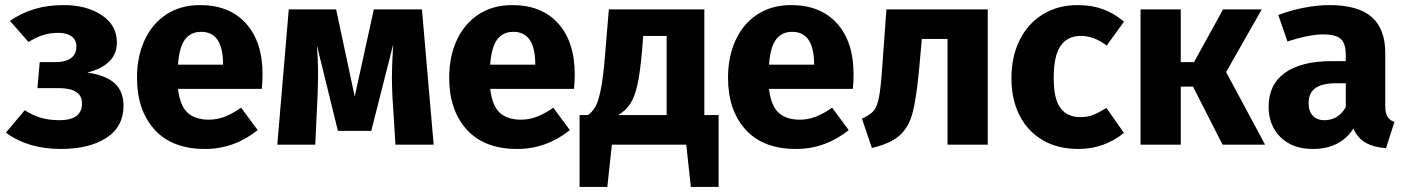

<svg xmlns="http://www.w3.org/2000/svg" viewBox="-20 -568 5524 754"><path d="M439 -401Q439 -313 323 -283Q394 -273 429.5 -241.5Q465 -210 465 -153Q465 -70 397.5 -26.5Q330 17 219 17Q90 17 3 -47L77 -135Q113 -113 144 -104.5Q175 -96 214 -96Q302 -96 302 -162Q302 -222 210 -222H127L136 -324H198Q237 -324 258.5 -339.5Q280 -355 280 -385Q280 -412 260.5 -425.5Q241 -439 209 -439Q175 -439 148 -430Q121 -421 92 -403L19 -486Q64 -517 115.5 -532.5Q167 -548 231 -548Q320 -548 379.5 -508.5Q439 -469 439 -401Z M1008 -219H679Q687 -152 717 -125Q747 -98 800 -98Q832 -98 862 -109.5Q892 -121 927 -145L992 -57Q899 17 785 17Q656 17 587 -59Q518 -135 518 -263Q518 -344 547 -408.5Q576 -473 632 -510.5Q688 -548 766 -548Q881 -548 946 -476Q1011 -404 1011 -276Q1011 -243 1008 -219ZM856 -321Q854 -443 770 -443Q729 -443 706.5 -413Q684 -383 679 -314H856Z M1683 0H1533L1521 -190Q1519 -240 1519 -262Q1519 -311 1524 -393L1438 -54H1307L1224 -392Q1229 -340 1229 -273Q1229 -246 1227 -190L1218 0H1069L1114 -531H1300L1373 -189L1448 -531H1637Z M2234 -219H1905Q1913 -152 1943 -125Q1973 -98 2026 -98Q2058 -98 2088 -109.5Q2118 -121 2153 -145L2218 -57Q2125 17 2011 17Q1882 17 1813 -59Q1744 -135 1744 -263Q1744 -344 1773 -408.5Q1802 -473 1858 -510.5Q1914 -548 1992 -548Q2107 -548 2172 -476Q2237 -404 2237 -276Q2237 -243 2234 -219ZM2082 -321Q2080 -443 1996 -443Q1955 -443 1932.5 -413Q1910 -383 1905 -314H2082Z M2802 -116V166H2693L2675 0H2383L2365 166H2256V-116H2289Q2307 -129 2318.5 -149.5Q2330 -170 2339.5 -217Q2349 -264 2356 -351L2371 -531H2746V-116ZM2598 -427H2506L2501 -365Q2494 -285 2483.5 -236.5Q2473 -188 2455 -160.5Q2437 -133 2407 -116H2598Z M3329 -219H3000Q3008 -152 3038 -125Q3068 -98 3121 -98Q3153 -98 3183 -109.5Q3213 -121 3248 -145L3313 -57Q3220 17 3106 17Q2977 17 2908 -59Q2839 -135 2839 -263Q2839 -344 2868 -408.5Q2897 -473 2953 -510.5Q3009 -548 3087 -548Q3202 -548 3267 -476Q3332 -404 3332 -276Q3332 -243 3329 -219ZM3177 -321Q3175 -443 3091 -443Q3050 -443 3027.5 -413Q3005 -383 3000 -314H3177Z M3859 -531V0H3701V-415H3600L3590 -302Q3579 -185 3564.5 -127.5Q3550 -70 3514 -37Q3478 -4 3404 13L3365 -102Q3398 -117 3411.5 -133.5Q3425 -150 3432 -186.5Q3439 -223 3445 -310L3461 -531Z M4394 -483 4326 -389Q4276 -427 4225 -427Q4172 -427 4145 -388Q4118 -349 4118 -262Q4118 -178 4145 -143Q4172 -108 4223 -108Q4250 -108 4272 -116.5Q4294 -125 4325 -144L4394 -46Q4315 17 4215 17Q4134 17 4075 -17.5Q4016 -52 3984 -114.5Q3952 -177 3952 -261Q3952 -345 3984 -410Q4016 -475 4075 -511.5Q4134 -548 4212 -548Q4267 -548 4311 -532Q4355 -516 4394 -483Z M4795 -285 4948 0H4781L4665 -228H4617V0H4459V-531H4617V-324H4669L4783 -531H4935Z M5456 -89 5423 14Q5374 10 5343 -7.5Q5312 -25 5295 -63Q5243 17 5135 17Q5056 17 5009 -29Q4962 -75 4962 -149Q4962 -236 5026 -282Q5090 -328 5211 -328H5265V-351Q5265 -398 5245 -415.5Q5225 -433 5175 -433Q5149 -433 5112 -425.5Q5075 -418 5036 -405L5000 -509Q5050 -528 5102.5 -538Q5155 -548 5200 -548Q5314 -548 5367 -501Q5420 -454 5420 -360V-154Q5420 -124 5428.5 -110Q5437 -96 5456 -89ZM5265 -147V-241H5226Q5172 -241 5145.5 -222Q5119 -203 5119 -163Q5119 -131 5135.5 -113.5Q5152 -96 5181 -96Q5235 -96 5265 -147Z"/></svg>

Font: FiraGOUPP
Style: Bold
Weight: 700
Designer: bBox Type
Foundry: bBox Type GmbH
Version: Version 1.001